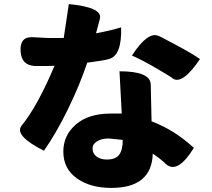

<svg xmlns="http://www.w3.org/2000/svg" viewBox="-20 -848 1040 940"><path d="M317 -828Q483 -812 469 -757Q472 -765 450 -685Q520 -698 573 -714Q577 -575 513 -559Q492 -552 407 -541Q371 -433 313 -314Q255 -195 195 -110Q49 -184 85 -232Q163 -327 247 -526L215 -525Q147 -525 149 -525Q86 -529 81 -594Q75 -669 140 -666L214 -662H292L317 -828ZM433 -121Q433 -97 452 -82Q472 -67 503 -67Q546 -67 563 -90Q581 -113 581 -163L513 -170Q477 -170 455 -156Q433 -143 433 -121ZM565 -499Q717 -499 718 -434L722 -254Q834 -212 929 -124Q849 6 792 -45Q774 -64 728 -96Q723 72 525 72Q422 72 356 25Q290 -22 290 -106Q290 -185 351 -238Q412 -292 523 -292H576L570 -406Q566 -483 565 -499ZM959 -559Q873 -431 825 -464Q829 -465 755 -508Q681 -552 626 -576Q704 -696 756 -672Q758 -673 838 -630Q919 -587 959 -559Z"/></svg>

Font: Swei Half Moon CJK SC
Style: Black
Weight: 900
Version: Version 2.071